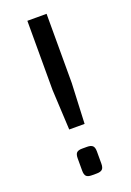

<svg xmlns="http://www.w3.org/2000/svg" viewBox="-136 -746 546 798"><g transform="rotate(-20 136.5 -347.5)"><path d="M179 -695V-389L171 -211H103L94 -389V-695ZM148 -118Q165 -118 172.5 -111Q180 -104 180 -86V-32Q180 -14 172.5 -7Q165 0 148 0H126Q109 0 102 -7Q95 -14 95 -32V-86Q95 -104 102 -111Q109 -118 126 -118Z"/></g></svg>

Font: Exo 2
Style: Regular
Weight: 400
Designer: Natanael Gama
Foundry: Natanael Gama
Version: Version 2.010